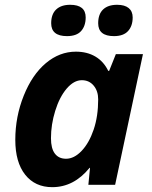

<svg xmlns="http://www.w3.org/2000/svg" viewBox="-20 -772 634 802"><path d="M255.9 -108.9C235.7 -108.9 220.1 -116 209.2 -130.4C198.3 -144.7 192.9 -166.2 192.9 -194.8C192.9 -232.6 198.8 -270.7 210.7 -309.1C222.6 -347.5 238.5 -378.4 258.5 -401.9C278.6 -425.3 299.6 -437 321.8 -437C342.3 -437 358.8 -429.4 371.3 -414.3C383.9 -399.2 390.1 -380 390.1 -356.9C390.1 -309.7 383.8 -267.5 371.1 -230.2C358.4 -193 341.6 -163.4 320.8 -141.6C300 -119.8 278.3 -108.9 255.9 -108.9ZM198.2 9.8C258.5 9.8 310.4 -17.1 354 -70.8H356L349.1 0H460.9L577.1 -545.9H463.9L436 -476.1H432.1C419.4 -502.1 401.6 -522 378.7 -535.6C355.7 -549.3 328.5 -556.2 296.9 -556.2C251.3 -556.2 209.5 -540.1 171.4 -508.1C133.3 -476 102.5 -430.7 79.1 -372.3C55.7 -313.9 43.9 -252.4 43.9 -188C43.9 -125.5 57.7 -76.9 85.2 -42.2C112.7 -7.6 150.4 9.8 198.2 9.8ZM390.1 -674.8C390.1 -639 412.1 -621.1 456.1 -621.1C482.4 -621.1 502 -628.2 514.9 -642.3C527.8 -656.5 534.2 -675.5 534.2 -699.2C534.2 -716.1 528.6 -729.2 517.6 -738.3C506.5 -747.4 490.4 -752 469.2 -752C443.8 -752 424.3 -745.4 410.6 -732.4C397 -719.4 390.1 -700.2 390.1 -674.8ZM193.8 -674.8C193.8 -639 215.8 -621.1 259.8 -621.1C286.5 -621.1 306.2 -628.2 318.8 -642.3C331.5 -656.5 337.9 -675.5 337.9 -699.2C337.9 -734.4 316.2 -752 272.9 -752C247.9 -752 228.4 -745.4 214.6 -732.4C200.8 -719.4 193.8 -700.2 193.8 -674.8Z"/></svg>

Font: OpenSans
Style: Bold Italic
Weight: 700
Italic angle: -12°
Foundry: Ascender Corporation
Version: Version 1.10; ttfautohint (v1.2) -l 8 -r 50 -G 200 -x 14 -D 